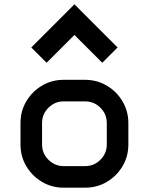

<svg xmlns="http://www.w3.org/2000/svg" viewBox="-20 -870 690 890"><path d="M375 0H275Q220 0 174.5 -27Q129 -54 102 -99.5Q75 -145 75 -200V-300Q75 -355 102 -400.5Q129 -446 174.5 -473Q220 -500 275 -500H375Q429 -500 475 -473Q521 -446 548 -400Q575 -354 575 -300V-200Q575 -145 548 -99.5Q521 -54 475.5 -27Q430 0 375 0ZM275 -100H375Q416 -100 445.5 -129.5Q475 -159 475 -200V-300Q475 -341 445.5 -370.5Q416 -400 375 -400H275Q234 -400 204.5 -370.5Q175 -341 175 -300V-200Q175 -159 204.5 -129.5Q234 -100 275 -100ZM525 -650 454 -579 325 -708 196 -579 125 -650 325 -850Z"/></svg>

Font: Monoikos Medium
Style: Regular
Weight: 500
Designer: Brian Krent
Version: Version 0.088